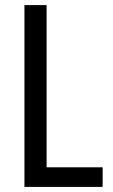

<svg xmlns="http://www.w3.org/2000/svg" viewBox="-20 -734 442 754"><path d="M76 0V-714H163V-77H383V0Z"/></svg>

Font: Avrile Sans Condensed
Style: Regular
Weight: 400
Width: 3
Designer: Monotype Design Team
Foundry: Monotype Imaging Inc.
Version: Version 2.001;September 10, 2019;FontCreator 11.5.0.2425 64-